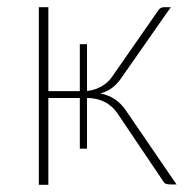

<svg xmlns="http://www.w3.org/2000/svg" viewBox="-20 -513 536 534"><path d="M471 0H453.5Q446.5 0 441.2 -2Q436 -4 433.5 -9.5L307.5 -196.5Q293 -218.5 271 -229.5Q249 -240.5 222 -240.5V-99.5H202V-240.5H114.5V1H88V-493H114.5V-259.5H202V-390H222V-260Q241.5 -261.5 260.5 -271.8Q279.5 -282 291 -298.5L420.5 -484.5Q422.5 -488.5 427 -490.8Q431.5 -493 436.5 -493H455L317 -295.5Q306.5 -280 292.5 -269.2Q278.5 -258.5 259 -253Q303.5 -245 330 -206Z"/></svg>

Font: Lato 2
Style: Regular
Weight: 200
Designer: Lukasz Dziedzic with Adam Twardoch and Botio Nikoltchev
Foundry: tyPoland Lukasz Dziedzic
Version: Version 2.015; 2015-08-06; http://www.latofonts.com/